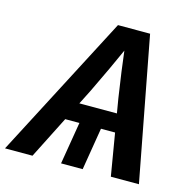

<svg xmlns="http://www.w3.org/2000/svg" viewBox="-139 -835 945 942"><g transform="rotate(15 333.5 -364.0)"><path d="M404.8 -261.2 361.8 0H252L295.4 -261.2ZM-32.7 0 346.2 -727.5H509.3L647.5 0H504.9L440.9 -381.3Q431.6 -440.9 422.1 -510.5Q412.6 -580.1 401.4 -673.3H435.5Q394 -581.1 361.6 -511.2Q329.1 -441.4 299.8 -381.3L106.9 0ZM155.8 -214.8 170.9 -307.6H545.9L530.3 -214.8Z"/></g></svg>

Font: Inter 28pt SemiBold
Style: Italic
Weight: 600
Italic angle: -9.3988°
Designer: Rasmus Andersson
Foundry: rsms
Version: Version 4.001;git-66647c0bb